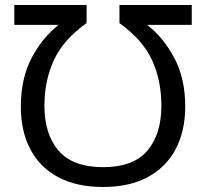

<svg xmlns="http://www.w3.org/2000/svg" viewBox="-20 -734 822 765"><path d="M391 -68Q511 -68 567 -133.5Q623 -199 623 -313Q623 -413 586 -494Q549 -575 456 -642V-714H744V-635H566Q630 -586 674 -504Q718 -422 718 -310Q718 -212 680 -140Q642 -68 569 -28.5Q496 11 391 11Q285 11 212 -28Q139 -67 101 -139Q63 -211 63 -309Q63 -422 106.5 -504Q150 -586 214 -635H37V-714H325V-642Q232 -576 194.5 -494Q157 -412 157 -313Q157 -199 213.5 -133.5Q270 -68 391 -68Z"/></svg>

Font: Noto Sans
Style: Regular
Weight: 400
Designer: Monotype Design Team
Foundry: Monotype Imaging Inc.
Version: Version 1.902